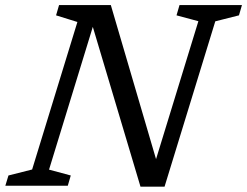

<svg xmlns="http://www.w3.org/2000/svg" viewBox="-40 -714 950 738"><path d="M570 -67.5 552.5 -78.5 722.5 -632.5 638.5 -655 650 -694.5H890L878.5 -655L787.5 -632L592.5 3.5H500L308 -640L322.5 -629.5L148.5 -62L232 -39.5L220.5 0H-19.5L-7.5 -39.5L83.5 -62.5L257.5 -629.5L175.5 -655L187 -694.5H386Z"/></svg>

Font: Newsreader 10pt
Style: Italic
Weight: 400
Italic angle: -17°
Version: Version 1.003